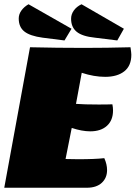

<svg xmlns="http://www.w3.org/2000/svg" viewBox="-25 -882 637 902"><path d="M438 -391Q483 -391 503 -392Q506 -377 506 -363Q506 -317 477.5 -291Q449 -265 399 -265Q360 -265 312 -281L283 -135L342 -134Q422 -134 465 -139Q478 -110 478 -83Q478 -46 453 -23Q428 0 383 0H-5L116 -660Q244 -657 369 -657Q478 -657 588 -660Q592 -634 592 -625Q592 -573 559 -547Q526 -521 469 -521Q417 -521 359 -540L332 -394Q370 -391 438 -391ZM278 -692 175 -705Q116 -713 89.5 -734Q63 -755 63 -795Q63 -815 75.5 -832.5Q88 -850 109 -862L311 -747ZM526 -692 421 -705Q362 -711 335.5 -732.5Q309 -754 309 -794Q309 -815 322 -833Q335 -851 358 -862L557 -747Z"/></svg>

Font: Sansita Black Italic
Style: Regular
Weight: 900
Italic angle: -11°
Designer: Pablo Cosgaya
Foundry: Omnibus-Type
Version: Version 1.006